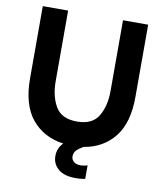

<svg xmlns="http://www.w3.org/2000/svg" viewBox="-94 -776 872 1030"><g transform="rotate(10 342.0 -261.0)"><path d="M193 -700V-315Q193 -234 225.5 -178Q258 -122 343 -122Q426 -122 459 -177.5Q492 -233 492 -315V-700H629V-307Q629 -165 567.5 -88Q506 -11 401 6Q377 20 364.5 33Q352 46 352 66Q352 83 365 94.5Q378 106 404 106Q419 106 440 100V173Q436 174 423.5 176Q411 178 386 178Q326 178 293.5 150.5Q261 123 261 80Q261 37 291 7Q182 -8 118.5 -85.5Q55 -163 55 -307V-700Z"/></g></svg>

Font: Lopes Sans
Style: Bold
Weight: 700
Designer: Gabriel Lam, Diego Maldonado
Foundry: TypeRant, Foresti Design
Version: Version 4.000